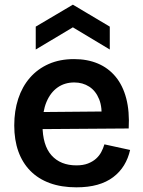

<svg xmlns="http://www.w3.org/2000/svg" viewBox="-20 -789 614 822"><path d="M307 13Q243 13 193.5 -5Q144 -23 110 -57.5Q76 -92 58.5 -141Q41 -190 41 -252Q41 -314 58 -366Q75 -418 108 -456Q141 -494 188.5 -515Q236 -536 297 -536Q354 -536 399 -517Q444 -498 475 -460.5Q506 -423 520.5 -367.5Q535 -312 531 -239L122 -236V-309L457 -312L414 -272Q419 -328 404.5 -364Q390 -400 362 -418Q334 -436 298 -436Q257 -436 226.5 -414.5Q196 -393 179 -352.5Q162 -312 162 -254Q162 -167 200.5 -124Q239 -81 307 -81Q336 -81 356.5 -89Q377 -97 391 -109.5Q405 -122 413.5 -138Q422 -154 427 -171L537 -147Q529 -111 511 -81.5Q493 -52 464.5 -30.5Q436 -9 397 2Q358 13 307 13ZM133 -577V-675L292 -769L450 -675V-577L292 -672Z"/></svg>

Font: Bricolage Grotesque 17pt SemiBold
Style: Regular
Weight: 600
Version: Version 1.001;gftools[0.9.33.dev8+g029e19f]